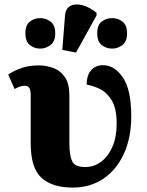

<svg xmlns="http://www.w3.org/2000/svg" viewBox="-20 -839 667 869"><path d="M309 10Q216 10 167.5 -34.5Q119 -79 119 -189V-410Q119 -451 93 -451Q72 -451 46 -436L17 -502Q49 -522 81.5 -532.5Q114 -543 156 -543Q190 -543 222 -531Q254 -519 274 -489.5Q294 -460 294 -407V-191Q294 -136 306.5 -109.5Q319 -83 366 -83Q405 -83 437 -106.5Q469 -130 488.5 -174Q508 -218 508 -280Q508 -346 487 -382.5Q466 -419 434.5 -435Q403 -451 372 -456Q373 -502 394 -523Q415 -544 446 -544Q498 -544 536 -488.5Q574 -433 574 -313Q574 -215 540.5 -142.5Q507 -70 447.5 -30Q388 10 309 10ZM324 -601 262 -613 274 -765Q276 -801 299 -812.5Q322 -824 354.5 -815Q387 -806 417 -781V-769ZM162 -619Q136 -619 115.5 -635Q95 -651 95 -688Q95 -726 115.5 -741.5Q136 -757 162 -757Q187 -757 208.5 -741.5Q230 -726 230 -688Q230 -651 208.5 -635Q187 -619 162 -619ZM488 -619Q461 -619 440.5 -635Q420 -651 420 -688Q420 -726 440.5 -741.5Q461 -757 488 -757Q513 -757 534 -741.5Q555 -726 555 -688Q555 -651 534 -635Q513 -619 488 -619Z"/></svg>

Font: Noto Serif ExtraBold
Style: Regular
Weight: 800
Designer: Monotype Design Team
Foundry: Monotype Imaging Inc.
Version: Version 2.014